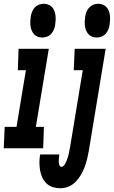

<svg xmlns="http://www.w3.org/2000/svg" viewBox="-53 -790 607 1023"><path d="M172 -590Q160 -590 148 -594.5Q136 -599 128.5 -607.5Q121 -616 116 -627.5Q111 -639 109.5 -651.5Q108 -664 108.5 -676.5Q109 -689 111 -702Q113 -715 118 -727.5Q123 -740 132 -750Q141 -760 154 -765Q167 -770 180 -770Q192 -770 204 -765.5Q216 -761 224 -752.5Q232 -744 236.5 -732.5Q241 -721 242.5 -708.5Q244 -696 243.5 -683.5Q243 -671 241 -658Q239 -645 234 -632.5Q229 -620 220 -610Q211 -600 198 -595Q185 -590 172 -590ZM-33 0 -28 -114H35L85 -416H42L46 -530H207L138 -114H181L177 0ZM462 -590Q450 -590 438 -594.5Q426 -599 418.5 -607.5Q411 -616 406 -627.5Q401 -639 399.5 -651.5Q398 -664 398.5 -676.5Q399 -689 401 -702Q403 -715 408 -727.5Q413 -740 422.5 -750Q432 -760 444.5 -765Q457 -770 470 -770Q482 -770 494 -765.5Q506 -761 514 -752.5Q522 -744 526.5 -732.5Q531 -721 532.5 -708.5Q534 -696 533.5 -683.5Q533 -671 531 -658Q529 -645 524 -632.5Q519 -620 510 -610Q501 -600 488 -595Q475 -590 462 -590ZM269 213Q248 213 228.5 207Q209 201 194.5 187Q180 173 172 155Q164 137 160.5 117Q157 97 157 75.5Q157 54 161 33H263Q262 39 261.5 45.5Q261 52 260.5 58Q260 64 260 70Q260 76 261 82Q262 88 265 93.5Q268 99 274 99Q281 99 286.5 93Q292 87 295.5 80Q299 73 302 66Q305 59 307 52Q309 45 311 38.5Q313 32 314.5 24.5Q316 17 317 10Q318 3 320 -4L388 -416H340L345 -530H510L420 15Q416 36 411 57.5Q406 79 398 100Q390 121 378.5 141Q367 161 350.5 178Q334 195 312.5 204Q291 213 269 213Z"/></svg>

Font: Iosevka Curly Slab HvObl
Style: Regular
Weight: 900
Italic angle: -9°
Monospace: yes
Designer: Belleve Invis
Foundry: Belleve Invis
Version: Version 11.1.0; ttfautohint (v1.8.3)